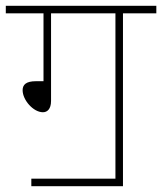

<svg xmlns="http://www.w3.org/2000/svg" viewBox="-20 -642 559 662"><path d="M88 -26V0H404V-596H519V-622H0V-596H130V-362H104C70 -362 58 -350 58 -331C58 -297 95 -255 128 -255C143 -255 156 -266 156 -294V-596H378V-26Z"/></svg>

Font: Noto Sans Devanagari UI Thin
Style: Regular
Weight: 100
Designer: Jelle Bosma - Monotype Design Team
Foundry: Monotype Imaging Inc.
Version: Version 2.004